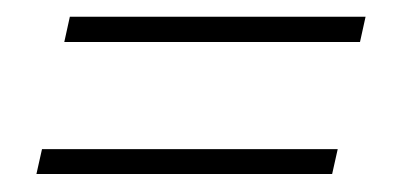

<svg xmlns="http://www.w3.org/2000/svg" viewBox="-20 -398 469 224"><path d="M55 -349H400L406.5 -378.5H61.5ZM22.5 -195H367.5L374 -224H29Z"/></svg>

Font: Beautique Display Italic
Style: Regular
Weight: 400
Italic angle: -12°
Designer: Nhat-Quang Ngo
Version: Version 1.100;Glyphs 3.2.3 (3260)